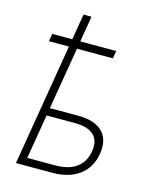

<svg xmlns="http://www.w3.org/2000/svg" viewBox="-123 -917 795 998"><g transform="rotate(15 274.0 -418.0)"><path d="M170.1 -656.2H62.5L69.2 -697.4H177.2L200.3 -836.3H243.3L220.2 -697.4H413.4L406.6 -656.2H213.4L157.3 -321.4H309.7Q397.7 -321.4 440 -280.2Q483.3 -237.9 470.2 -159.1Q463.8 -120.7 446.2 -91.1Q428.6 -61.4 401.3 -41.2Q373.9 -21 337.4 -10.5Q300.8 0 256 0H60.7ZM110.8 -41.2H263.1Q294 -41.2 321.6 -47.8Q349.1 -54.3 370.7 -68.7Q392.4 -83.1 407.1 -106Q421.9 -128.9 427.2 -161.6Q432.2 -192.1 426 -214.3Q419.7 -236.5 403.4 -251.2Q387.1 -266 361.7 -273.1Q336.3 -280.2 302.9 -280.2H150.6Z"/></g></svg>

Font: Inter P Extra Light
Style: Italic
Weight: 200
Italic angle: 9.39999°
Designer: Rasmus Andersson
Foundry: rsms
Version: Version 3.018;git-588b23468